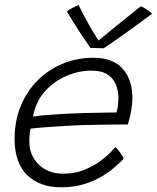

<svg xmlns="http://www.w3.org/2000/svg" viewBox="-20 -768 635 776"><path d="M479.5 -126Q468 -114 446.5 -94.8Q425 -75.5 393.5 -56.2Q362 -37 320.2 -24Q278.5 -11 227.5 -11Q139.5 -11 89.2 -61Q39 -111 39 -206Q39 -278.5 63.5 -338.8Q88 -399 131.8 -442.8Q175.5 -486.5 233.2 -510.5Q291 -534.5 358 -534.5Q436 -534.5 475.5 -490.5Q515 -446.5 515 -372.5Q515 -346.5 510.2 -320.5Q505.5 -294.5 497 -265Q491.5 -265 461.5 -264.8Q431.5 -264.5 391.8 -264Q352 -263.5 317.5 -262.5Q282.5 -261.5 240.2 -259Q198 -256.5 160.5 -253.5Q123 -250.5 103.5 -248Q98.5 -226.5 98.5 -194Q98.5 -141.5 135.8 -103.8Q173 -66 236 -66Q281.5 -66 318.8 -80.8Q356 -95.5 383.2 -115.5Q410.5 -135.5 426.8 -152.5Q443 -169.5 447 -173.5Q452.5 -168 464.8 -152.2Q477 -136.5 479.5 -126ZM113.5 -297Q137.5 -301 198 -305.2Q258.5 -309.5 330.5 -311.5Q358.5 -312 385 -312.5Q411.5 -313 429.8 -313.2Q448 -313.5 451 -313.5Q458.5 -339.5 458.5 -375Q458 -402.5 448 -427Q438 -451.5 414.2 -467Q390.5 -482.5 349.5 -482.5Q298.5 -482.5 248.5 -461.2Q198.5 -440 161.5 -398.8Q124.5 -357.5 113.5 -297ZM549.5 -743Q563 -737 576.5 -727.2Q590 -717.5 595 -712.5Q514.5 -653 465.5 -618.5Q416.5 -584 399.5 -573Q387 -573 371.2 -573.5Q355.5 -574 345.5 -574.5Q322 -608 298.5 -644Q275 -680 250.5 -722Q258.5 -728.5 271.5 -735.5Q284.5 -742.5 298 -747.5Q309.5 -722.5 325.8 -692.8Q342 -663 356.8 -638.2Q371.5 -613.5 378.5 -604.5Q396.5 -619.5 427.2 -644.5Q458 -669.5 491.2 -696.2Q524.5 -723 549.5 -743Z"/></svg>

Font: Grandstander ExtraLight
Style: Italic
Weight: 200
Italic angle: -15°
Designer: Tyler Finck
Foundry: Etcetera Type Co
Version: Version 1.200; ttfautohint (v1.8.3)